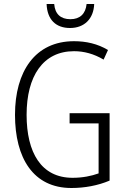

<svg xmlns="http://www.w3.org/2000/svg" viewBox="-20 -930 630 960"><path d="M451 -910H413C408 -861 380 -834 332 -834C283 -834 255 -860 251 -910H213C216 -831 260 -790 330 -790C402 -790 448 -836 451 -910ZM328 -364V-313H473V-63C437 -50 393 -41 343 -41C186 -41 113 -167 113 -356C113 -549 195 -674 350 -674C400 -674 449 -661 498 -632L520 -680C468 -711 411 -724 350 -724C156 -724 55 -573 55 -356C55 -140 146 10 337 10C403 10 469 -2 528 -27V-364Z"/></svg>

Font: Noto Sans Armenian Condensed Light
Style: Regular
Weight: 300
Width: 3
Designer: Monotype Design Team
Foundry: Monotype Imaging Inc.
Version: Version 2.008